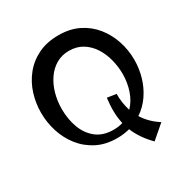

<svg xmlns="http://www.w3.org/2000/svg" viewBox="-201 -932 1214 1250"><g transform="rotate(-30 406.0 -307.0)"><path d="M604 149Q532 76 500 -3Q455 9 405 9Q319 9 254 -24.5Q189 -58 145 -114Q101 -170 79 -239.5Q57 -309 57 -382Q57 -454 78.5 -522Q100 -590 144 -644.5Q188 -699 253.5 -731Q319 -763 407 -763Q493 -763 558 -730.5Q623 -698 667 -643Q711 -588 733.5 -519Q756 -450 756 -378Q756 -313 738 -250.5Q720 -188 684 -135Q648 -82 595 -47Q614 -16 641.5 11.5Q669 39 705 62ZM415 -641Q361 -641 318.5 -616Q276 -591 246.5 -548Q217 -505 201.5 -450Q186 -395 186 -335Q186 -259 210 -194Q234 -129 284 -89.5Q334 -50 413 -50Q450 -50 482 -60Q472 -103 471 -151Q470 -199 477 -253L545 -243Q544 -211 549 -177.5Q554 -144 564 -112Q604 -153 624 -212Q644 -271 644 -336Q644 -391 630 -445.5Q616 -500 587.5 -544Q559 -588 516 -614.5Q473 -641 415 -641Z"/></g></svg>

Font: Marhey
Style: Regular
Weight: 400
Designer: Nur Syamsi & Bustanul Arifin
Foundry: Namelatype
Version: Version 1.000; ttfautohint (v1.8.4.7-5d5b)